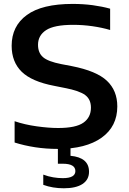

<svg xmlns="http://www.w3.org/2000/svg" viewBox="-20 -770 675 1005"><path d="M283 9.5Q221.5 9.5 164.2 0.8Q107 -8 56.5 -24V-135.5Q109.5 -117.5 172 -108.8Q234.5 -100 284.5 -100Q377 -100 416.5 -127.8Q456 -155.5 456 -206.5Q456 -250 425.8 -272.5Q395.5 -295 319.5 -309.5L264.5 -320.5Q146 -343 93.5 -394.5Q41 -446 41 -530.5Q41 -633.5 120.5 -691.5Q200 -749.5 360 -749.5Q415.5 -749.5 465.5 -742.8Q515.5 -736 556.5 -724.5V-613Q514.5 -625.5 464 -632.8Q413.5 -640 363 -640Q263.5 -640 221.2 -612.2Q179 -584.5 179 -535.5Q179 -493.5 205.2 -470.8Q231.5 -448 300.5 -434.5L355.5 -424Q485.5 -398.5 539.8 -347Q594 -295.5 594 -213Q594 -108 511.8 -49.2Q429.5 9.5 283 9.5ZM314 215.5Q255.5 215.5 206.5 197.5V144Q233 154 258.8 158.2Q284.5 162.5 308.5 162.5Q374.5 162.5 374.5 125.5Q374.5 87 308.5 87H283V-10H349V45.5Q446 54.5 446 129Q446 170.5 412 193Q378 215.5 314 215.5Z"/></svg>

Font: Encode Sans Expanded SemiBold
Style: Regular
Weight: 600
Width: 7
Designer: Multiple Designers
Foundry: Impallari Type
Version: Version 3.000; ttfautohint (v1.8.3) -l 8 -r 50 -G 200 -x 14 